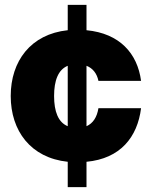

<svg xmlns="http://www.w3.org/2000/svg" viewBox="-20 -654 613 788"><path d="M258 114H335V10C474 -3 544 -91 559 -210H384C378 -173 362 -148 335 -136V-384C361 -374 378 -352 384 -322H559C544 -435 471 -517 335 -530V-634H258V-530C106 -514 24 -403 24 -260C24 -117 106 -6 258 10ZM202 -260C202 -324 219 -368 258 -384V-136C219 -152 202 -196 202 -260Z"/></svg>

Font: Aspekta 850
Style: Regular
Weight: 850
Designer: Ivo Dolenc
Version: Version 2.000